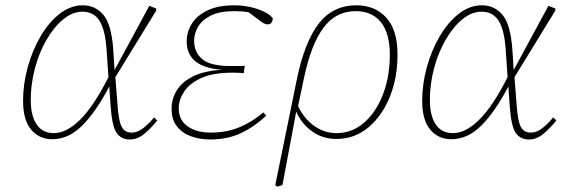

<svg xmlns="http://www.w3.org/2000/svg" viewBox="-20 -513 2127 724"><path d="M96 -135Q96 -77 118 -44Q140 -11 183 -11Q231 -11 282.5 -62Q334 -113 389 -222L382 -324Q377 -401 355 -435Q333 -469 291 -469Q254 -469 219 -440.5Q184 -412 156 -364Q128 -316 112 -256.5Q96 -197 96 -135ZM177 12Q128 12 97.5 -24Q67 -60 67 -133Q67 -196 84.5 -259.5Q102 -323 133 -376Q164 -429 205 -461Q246 -493 292 -493Q339 -493 369.5 -457.5Q400 -422 407 -327L412 -249L543 -491L569 -481V-473L415 -222L423 -120Q427 -58 438.5 -35.5Q450 -13 476 -13Q498 -13 518.5 -28.5Q539 -44 561 -70L573 -59Q552 -32 525.5 -9.5Q499 13 470 13Q436 13 419 -13Q402 -39 397 -115L392 -187Q343 -93 291 -40.5Q239 12 177 12Z M772 13Q734 13 700.5 1Q667 -11 647 -36.5Q627 -62 627 -103Q627 -140 646.5 -172Q666 -204 708 -225Q750 -246 818 -250Q684 -259 684 -357Q684 -393 703.5 -424Q723 -455 763 -474Q803 -493 864 -493Q896 -493 926 -486Q956 -479 978.5 -467.5Q1001 -456 1009 -443Q1008 -434 1003.5 -427.5Q999 -421 988 -421Q976 -421 952 -441L917 -467Q893 -471 864 -471Q808 -471 774.5 -454Q741 -437 726.5 -411.5Q712 -386 712 -359Q712 -316 742.5 -290Q773 -264 850 -264Q862 -264 879 -264Q896 -264 903 -265L899 -237Q883 -239 856 -239Q783 -239 738.5 -218.5Q694 -198 674 -167Q654 -136 654 -105Q654 -60 687.5 -36.5Q721 -13 775 -13Q835 -13 883.5 -33.5Q932 -54 973 -89L984 -77Q938 -34 887.5 -10.5Q837 13 772 13Z M1127 -222 1104 -113Q1126 -66 1164.5 -38.5Q1203 -11 1249 -11Q1308 -11 1353.5 -51Q1399 -91 1424.5 -158Q1450 -225 1450 -307Q1450 -387 1416.5 -429Q1383 -471 1321 -471Q1246 -471 1199.5 -408Q1153 -345 1127 -222ZM1025 191 1018 185 1099 -212Q1128 -354 1181.5 -423.5Q1235 -493 1324 -493Q1394 -493 1436.5 -446.5Q1479 -400 1479 -307Q1479 -220 1450 -148Q1421 -76 1369 -32.5Q1317 11 1248 11Q1197 11 1157 -17.5Q1117 -46 1097 -92L1045 185Z M1601 -135Q1601 -77 1623 -44Q1645 -11 1688 -11Q1736 -11 1787.5 -62Q1839 -113 1894 -222L1887 -324Q1882 -401 1860 -435Q1838 -469 1796 -469Q1759 -469 1724 -440.5Q1689 -412 1661 -364Q1633 -316 1617 -256.5Q1601 -197 1601 -135ZM1682 12Q1633 12 1602.5 -24Q1572 -60 1572 -133Q1572 -196 1589.5 -259.5Q1607 -323 1638 -376Q1669 -429 1710 -461Q1751 -493 1797 -493Q1844 -493 1874.5 -457.5Q1905 -422 1912 -327L1917 -249L2048 -491L2074 -481V-473L1920 -222L1928 -120Q1932 -58 1943.5 -35.5Q1955 -13 1981 -13Q2003 -13 2023.5 -28.5Q2044 -44 2066 -70L2078 -59Q2057 -32 2030.5 -9.5Q2004 13 1975 13Q1941 13 1924 -13Q1907 -39 1902 -115L1897 -187Q1848 -93 1796 -40.5Q1744 12 1682 12Z"/></svg>

Font: Source Serif 4 SmText ExtraLight
Style: Italic
Weight: 200
Italic angle: -12°
Designer: Frank Grießhammer
Foundry: Adobe
Version: Version 4.005;hotconv 1.1.0;makeotfexe 2.6.0